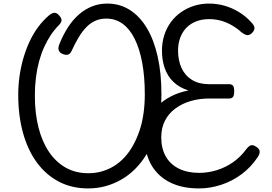

<svg xmlns="http://www.w3.org/2000/svg" viewBox="-20 -1035 1520 1074"><path d="M473 19Q382 19 310 -18.5Q238 -56 187 -125Q136 -194 109 -290.5Q82 -387 82 -505Q82 -556 89 -607Q96 -658 110 -707Q124 -756 144.5 -800.5Q165 -845 192.5 -882.5Q220 -920 254 -949Q271 -963 285 -963.5Q299 -964 313 -946Q326 -931 324 -919Q322 -907 309 -894Q284 -869 263.5 -838Q243 -807 226.5 -770.5Q210 -734 198.5 -691.5Q187 -649 181 -601Q175 -553 175 -499Q175 -401 195.5 -321Q216 -241 255 -184Q294 -127 349 -96.5Q404 -66 474 -66Q514 -66 550.5 -76.5Q587 -87 619 -107Q651 -127 677.5 -156Q704 -185 724.5 -222Q745 -259 760 -303Q775 -347 782.5 -398.5Q790 -450 790 -507Q790 -606 775.5 -684Q761 -762 733.5 -817.5Q706 -873 666 -902Q626 -931 574 -931Q540 -931 512.5 -918.5Q485 -906 462 -882Q439 -858 419 -824.5Q399 -791 380 -749Q372 -732 358.5 -729Q345 -726 326 -735Q312 -742 308 -755.5Q304 -769 313 -790Q334 -842 361 -883.5Q388 -925 422 -954.5Q456 -984 495.5 -999.5Q535 -1015 580 -1015Q650 -1015 706 -979.5Q762 -944 801.5 -878Q841 -812 862 -718.5Q883 -625 883 -508Q883 -441 873 -379.5Q863 -318 844 -265Q825 -212 797.5 -168Q770 -124 735.5 -89.5Q701 -55 659.5 -31Q618 -7 571.5 6Q525 19 473 19ZM1093 19Q998 19 930.5 -15Q863 -49 826.5 -112.5Q790 -176 790 -264Q790 -318 808.5 -362.5Q827 -407 860 -440.5Q893 -474 937.5 -496.5Q982 -519 1034 -529Q983 -545 950 -577Q917 -609 901.5 -653.5Q886 -698 886 -751Q886 -798 899 -838.5Q912 -879 936 -911.5Q960 -944 993 -967Q1026 -990 1065.5 -1002.5Q1105 -1015 1149 -1015Q1194 -1015 1236 -1003Q1278 -991 1316 -968Q1354 -945 1385 -911Q1404 -892 1403.5 -877Q1403 -862 1386 -847Q1372 -836 1359.5 -839Q1347 -842 1330 -855Q1307 -876 1278 -893Q1249 -910 1217 -919Q1185 -928 1149 -928Q1111 -928 1079 -916Q1047 -904 1024 -881Q1001 -858 988.5 -825Q976 -792 976 -752Q976 -697 995.5 -654.5Q1015 -612 1054 -588Q1093 -564 1150 -564H1262Q1277 -564 1283.5 -555.5Q1290 -547 1290 -524Q1290 -502 1283.5 -493Q1277 -484 1262 -484H1150Q1095 -484 1047 -470Q999 -456 961.5 -428.5Q924 -401 903 -360.5Q882 -320 882 -267Q882 -205 907 -160.5Q932 -116 980 -92Q1028 -68 1094 -68Q1144 -68 1192.5 -83Q1241 -98 1283.5 -127.5Q1326 -157 1358 -201Q1373 -220 1384.5 -222.5Q1396 -225 1412 -215Q1431 -203 1432.5 -188.5Q1434 -174 1420 -154Q1384 -100 1332 -61Q1280 -22 1218 -1.5Q1156 19 1093 19Z"/></svg>

Font: Playwrite PE
Style: Regular
Weight: 400
Designer: Veronika Burian, José Scaglione
Foundry: TypeTogether
Version: Version 1.002